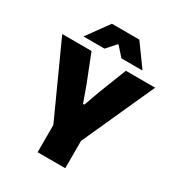

<svg xmlns="http://www.w3.org/2000/svg" viewBox="-194 -948 986 1070"><g transform="rotate(30 299.0 -413.5)"><path d="M218 -159 0 -639H188.5L257.5 -464L295 -360H303.5L341 -464L409.5 -639H598L381 -159ZM210.5 0V-320H388.5V0ZM211 -827H387.5L487.5 -689V-686.5H353.5L301.5 -745H297L245 -686.5H111V-689Z"/></g></svg>

Font: Anek Latin Medium ExtraBold
Style: Regular
Weight: 800
Version: Version 1.003